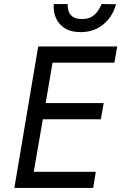

<svg xmlns="http://www.w3.org/2000/svg" viewBox="-20 -930 600 950"><path d="M246 -910H315Q314 -893 319 -876Q324 -859 339.5 -847.5Q355 -836 384 -836Q414 -835 433.5 -847Q453 -859 464.5 -876.5Q476 -894 483 -910L554 -909Q545 -873 522 -841.5Q499 -810 463 -790.5Q427 -771 379 -771Q331 -771 300.5 -790.5Q270 -810 256.5 -841.5Q243 -873 246 -910ZM169 -700H215H216H560L546 -620H240L206 -420H493L479 -340H192L147 -80H454L441 0H51Z"/></svg>

Font: Jost*
Style: Italic
Weight: 400
Italic angle: -10°
Version: Version 3.7